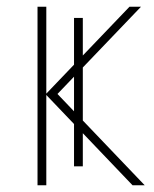

<svg xmlns="http://www.w3.org/2000/svg" viewBox="-20 -548 457 568"><path d="M225 -495V-56H199V-495ZM363 -528H397L150 -270L408 0H372L117 -267V0H91V-528H117V-271Z"/></svg>

Font: Noto Sans UI Thin
Style: Regular
Weight: 250
Designer: Monotype Design Team
Foundry: Monotype Imaging Inc.
Version: Version 1.901